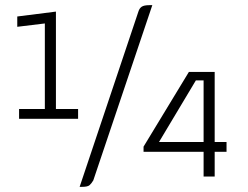

<svg xmlns="http://www.w3.org/2000/svg" viewBox="-20 -685 963 745"><path d="M54 -224V-262H154V-594L47 -581V-621L197 -640V-262H283V-224ZM342 15Q335 27 327.5 33.5Q320 40 299 40H289L517 -640Q521 -653 530 -659Q539 -665 560 -665H571ZM770 -96H537V-116L713 -406H813V-134H859V-96H813V0H770ZM597 -134H770V-373H740Z"/></svg>

Font: Changa ExtraLight ExtraLight
Style: Regular
Weight: 250
Version: Version 3.002; ttfautohint (v1.8.2)